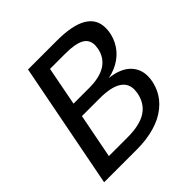

<svg xmlns="http://www.w3.org/2000/svg" viewBox="-173 -803 947 947"><g transform="rotate(-45 300.0 -329.5)"><path d="M258.3 0H27.8L155.8 -658.7H356.9Q571.8 -658.7 571.8 -532.7Q571.8 -490.2 551.8 -450.2Q531.7 -410.2 494.4 -383.5Q457 -356.9 407.7 -347.2Q479 -338.9 514.9 -304.4Q550.8 -270 550.8 -217.8Q550.8 -177.7 532 -136.2Q513.2 -94.7 474.1 -63.2Q435.1 -31.7 379.4 -15.9Q323.7 0 258.3 0ZM474.6 -509.8Q474.6 -549.3 441.7 -566.7Q408.7 -584 343.3 -584H234.4L195.3 -380.9H305.2Q450.7 -380.9 472.2 -487.3ZM457 -217.8Q457 -308.1 304.2 -308.1H181.2L135.7 -74.7H265.6Q351.1 -74.7 397 -104.2Q442.9 -133.8 454.6 -193.8Z"/></g></svg>

Font: Liberation Mono
Style: Italic
Weight: 400
Italic angle: -12°
Monospace: yes
Designer: Steve Matteson
Foundry: Ascender Corporation
Version: Version 2.1.5